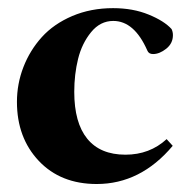

<svg xmlns="http://www.w3.org/2000/svg" viewBox="-20 -445 465 476"><path d="M219.7 11.2Q130.4 11.2 76.2 -46.1Q22 -103.5 22 -192.4Q22 -237.3 38.1 -278.8Q54.2 -320.3 83.7 -353Q113.3 -385.7 159.2 -405.3Q205.1 -424.8 260.3 -424.8Q309.6 -424.8 348.4 -408.9Q387.2 -393.1 405.3 -373Q408.7 -366.2 408.7 -357.9Q408.7 -337.4 392.1 -324.2Q375.5 -311 359.4 -311Q348.6 -311 345.2 -319.8Q313 -393.1 260.7 -393.1Q228.5 -393.1 205.8 -365.2Q183.1 -337.4 173.6 -299.1Q164.1 -260.7 164.1 -217.3Q164.1 -140.6 196.3 -101.1Q228.5 -61.5 291 -61.5Q351.1 -61.5 393.1 -100.1L408.2 -83.5Q328.6 11.2 219.7 11.2Z"/></svg>

Font: Elstob 18pt
Style: Bold
Weight: 700
Designer: Peter S. Baker
Version: Version 1.015